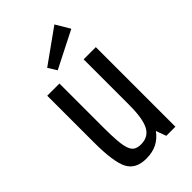

<svg xmlns="http://www.w3.org/2000/svg" viewBox="-233 -833 920 920"><g transform="rotate(-45 227.0 -373.5)"><path d="M145 -539.3H62.4V-223.3Q62.4 -89.9 88.6 -39.9Q114.9 10 184.7 10Q226.9 10 257.4 -5.2Q288 -20.4 311 -51.7L329.9 0H391.6V-539.3H309V-233.7Q309 -136.9 287.1 -96.6Q265.3 -56.4 215.3 -56.4Q193.9 -56.4 180.1 -64.3Q166.3 -72.1 158.6 -92.9Q150.9 -113.6 147.9 -150.1Q145 -186.7 145 -244.1ZM184 -589.9 370.9 -684.7 328.1 -756.6 156.7 -634Z"/></g></svg>

Font: Secuela Black
Style: Regular
Weight: 900
Designer: Fernando Haro
Foundry: deFharo
Version: Version 1.704